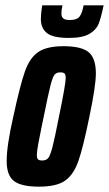

<svg xmlns="http://www.w3.org/2000/svg" viewBox="-20 -691 408 719"><path d="M5 -88Q5 -146 30 -255Q55 -371 73 -422.5Q91 -474 123 -496Q155 -518 218 -518Q285 -518 312 -495.5Q339 -473 339 -416Q339 -370 315 -255Q291 -137 273 -86.5Q255 -36 223 -14Q191 8 126 8Q60 8 32.5 -13Q5 -34 5 -88ZM201 -255Q226 -376 226 -398Q226 -412 221.5 -416Q217 -420 206 -420Q191 -420 184 -411Q177 -402 169 -371Q161 -340 144 -255L138 -227Q129 -184 123.5 -153.5Q118 -123 118 -111Q118 -98 122.5 -94Q127 -90 138 -90Q153 -90 160.5 -99Q168 -108 176.5 -140.5Q185 -173 201 -255ZM133 -620Q133 -639 138 -671H214Q210 -655 210 -640Q210 -628 217 -622Q224 -616 242 -616Q268 -616 278 -629Q288 -642 293 -671H368Q358 -623 349 -601Q340 -579 314.5 -564Q289 -549 238 -549Q179 -549 156 -567Q133 -585 133 -620Z"/></svg>

Font: Saira Ultra Condensed ExtraBold
Style: Italic
Weight: 800
Width: 1
Italic angle: -12°
Designer: Hector Gatti with collaboration of the Omnibus-Type team
Foundry: Omnibus-Type
Version: Version 1.001; ttfautohint (v1.8)